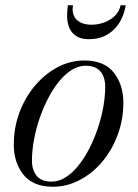

<svg xmlns="http://www.w3.org/2000/svg" viewBox="-20 -700 526 730"><path d="M181 10Q105.5 10 69 -36Q32.5 -82 32.5 -149.5Q32.5 -215 54.2 -273Q76 -331 113.8 -375.2Q151.5 -419.5 199.5 -444.8Q247.5 -470 300.5 -470Q376.5 -470 412.8 -423.8Q449 -377.5 449 -310Q449 -244.5 427.2 -186.5Q405.5 -128.5 368 -84.2Q330.5 -40 282.2 -15Q234 10 181 10ZM176 -9.5Q203.5 -9.5 229 -25.5Q254.5 -41.5 277.2 -69.5Q300 -97.5 318.8 -133.8Q337.5 -170 351.2 -210.5Q365 -251 372.5 -292Q380 -333 380 -370Q380 -407 361.8 -428.5Q343.5 -450 305.5 -450Q278 -450 252.5 -434Q227 -418 204.2 -390Q181.5 -362 162.8 -325.8Q144 -289.5 130.2 -249Q116.5 -208.5 109 -167.5Q101.5 -126.5 101.5 -89.5Q101.5 -52.5 119.8 -31Q138 -9.5 176 -9.5ZM318 -551Q288 -551 270.2 -562.5Q252.5 -574 244.2 -592.8Q236 -611.5 235.2 -634.2Q234.5 -657 238 -680H257.5Q253.5 -655.5 261.5 -639Q269.5 -622.5 287 -614.2Q304.5 -606 328 -606Q351.5 -606 375 -614.2Q398.5 -622.5 416 -639Q433.5 -655.5 438.5 -680H458Q454.5 -657 444.8 -634.2Q435 -611.5 418 -592.8Q401 -574 376.5 -562.5Q352 -551 318 -551Z"/></svg>

Font: Bodoni Moda 11pt
Style: Italic
Weight: 400
Italic angle: -13°
Version: Version 2.004